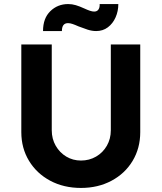

<svg xmlns="http://www.w3.org/2000/svg" viewBox="-20 -920 796 946"><path d="M379 6Q294 6 227.5 -29.5Q161 -65 123 -127.5Q85 -190 85 -269V-701H235V-278Q235 -236 254.5 -202Q274 -168 306.5 -148.5Q339 -129 379 -129Q420 -129 453.5 -148.5Q487 -168 506.5 -202Q526 -236 526 -278V-701H671V-269Q671 -190 633.5 -127.5Q596 -65 529.5 -29.5Q463 6 379 6ZM454 -767Q433 -767 411.5 -774Q390 -781 367 -790Q349 -798 337 -802Q325 -806 315 -806Q285 -806 285 -767H192Q192 -830 228 -865Q264 -900 316 -900Q335 -900 353.5 -894.5Q372 -889 396 -878Q411 -871 423 -867Q435 -863 444 -863Q458 -863 465 -873Q472 -883 471 -900H563Q563 -865 549.5 -834.5Q536 -804 511.5 -785.5Q487 -767 454 -767Z"/></svg>

Font: Readex Pro SemiBold
Style: Regular
Weight: 600
Designer: Bonnie Shaver-Troup, Thomas Jockin
Foundry: Lexend
Version: Version 1.204; ttfautohint (v1.8.4.7-5d5b)